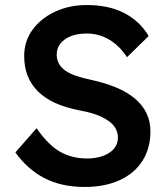

<svg xmlns="http://www.w3.org/2000/svg" viewBox="-20 -732 668 762"><path d="M316 10Q224 10 156.5 -25Q89 -60 41 -127L125 -223Q174 -154 220.5 -128.5Q267 -103 326 -103Q360 -103 388 -113Q416 -123 432 -141.5Q448 -160 448 -185Q448 -202 441.5 -216.5Q435 -231 422.5 -242.5Q410 -254 391.5 -264Q373 -274 348.5 -281.5Q324 -289 295 -294Q239 -305 198.5 -323.5Q158 -342 130.5 -369.5Q103 -397 89.5 -431.5Q76 -466 76 -510Q76 -569 109.5 -614.5Q143 -660 199.5 -686Q256 -712 324 -712Q412 -712 473.5 -680Q535 -648 570 -589L484 -505Q454 -551 413 -575Q372 -599 324 -599Q288 -599 261.5 -588.5Q235 -578 220 -559.5Q205 -541 205 -515Q205 -496 213.5 -480Q222 -464 239 -452Q256 -440 282 -431Q308 -422 342 -415Q397 -403 440.5 -385Q484 -367 514.5 -341.5Q545 -316 561 -283.5Q577 -251 577 -211Q577 -143 545 -93Q513 -43 454 -16.5Q395 10 316 10Z"/></svg>

Font: Readex Pro Medium
Style: Regular
Weight: 500
Designer: Bonnie Shaver-Troup, Thomas Jockin
Foundry: Lexend
Version: Version 1.204